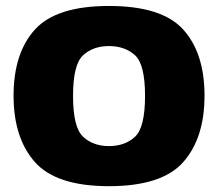

<svg xmlns="http://www.w3.org/2000/svg" viewBox="-20 -620 740 644"><path d="M345.5 4.5Q523 4.5 594.5 -76.2Q666 -157 666 -299Q666 -442 594.5 -521Q523 -600 345.5 -600Q169 -600 97.2 -521Q25.5 -442 25.5 -299Q25.5 -157 97.2 -76.2Q169 4.5 345.5 4.5ZM345.5 -130Q292.5 -130 258.8 -161.2Q225 -192.5 225 -298.5Q225 -404 258.8 -434.8Q292.5 -465.5 345.5 -465.5Q399 -465.5 432.8 -434.8Q466.5 -404 466.5 -298.5Q466.5 -192.5 432.8 -161.2Q399 -130 345.5 -130Z"/></svg>

Font: Anybody Thin ExtraBold
Style: Regular
Weight: 800
Version: Version 1.113;gftools[0.9.25]